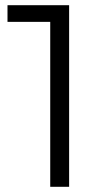

<svg xmlns="http://www.w3.org/2000/svg" viewBox="-20 -720 401 740"><path d="M173.6 0V-669.7L205.8 -635.7H8.9V-700H246.4V0Z"/></svg>

Font: Montserrat Alternates Thin
Style: Regular
Weight: 100
Designer: Julieta Ulanovsky
Foundry: Julieta Ulanovsky
Version: Version 9.000